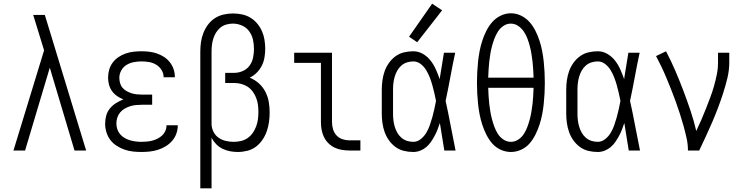

<svg xmlns="http://www.w3.org/2000/svg" viewBox="-20 -816 4040 1041"><path d="M53 0 219 -543 193 -628Q185 -655 176.5 -681.5Q168 -708 160 -735H223L257 -624L447 0H384L250 -449L116 0Z M747 8Q724 8 700.5 5.5Q677 3 654.5 -5Q632 -13 612 -26Q592 -39 578 -57.5Q564 -76 557 -99Q550 -122 550 -145Q550 -168 556 -189.5Q562 -211 576 -228Q590 -245 609 -257Q628 -269 649 -277Q631 -284 615 -295Q599 -306 587.5 -322Q576 -338 571 -357Q566 -376 566 -395Q566 -417 572 -438Q578 -459 591 -476.5Q604 -494 622.5 -506.5Q641 -519 661.5 -526Q682 -533 703.5 -535.5Q725 -538 747 -538Q768 -538 789.5 -535.5Q811 -533 831 -526Q851 -519 869 -507.5Q887 -496 900.5 -479Q914 -462 921 -441.5Q928 -421 928 -400Q928 -399 928 -398.5Q928 -398 928 -397H867Q867 -397 867 -397.5Q867 -398 867 -399Q867 -419 855.5 -437Q844 -455 826.5 -465.5Q809 -476 788.5 -479.5Q768 -483 747 -483Q726 -483 705 -479Q684 -475 666 -464Q648 -453 637.5 -434Q627 -415 627 -394Q627 -380 631 -365.5Q635 -351 644.5 -340Q654 -329 666.5 -322Q679 -315 693 -310.5Q707 -306 721.5 -304.5Q736 -303 750 -303H805V-248H750Q734 -248 717.5 -246.5Q701 -245 685.5 -240Q670 -235 656 -227Q642 -219 631.5 -206.5Q621 -194 616 -178.5Q611 -163 611 -147Q611 -131 616 -115.5Q621 -100 631.5 -88Q642 -76 655.5 -68Q669 -60 684.5 -55.5Q700 -51 715.5 -49Q731 -47 747 -47Q762 -47 777.5 -48.5Q793 -50 807.5 -54Q822 -58 835.5 -65Q849 -72 860 -82.5Q871 -93 877 -107Q883 -121 883 -137Q883 -137 883 -137Q883 -137 883 -137H944Q944 -137 944 -136.5Q944 -136 944 -136Q944 -113 936 -91Q928 -69 913 -52Q898 -35 878.5 -23Q859 -11 837 -4Q815 3 792.5 5.5Q770 8 747 8Z M1066 205V-535Q1066 -561 1069.5 -586.5Q1073 -612 1082.5 -636.5Q1092 -661 1107.5 -682Q1123 -703 1144.5 -717Q1166 -731 1191.5 -737Q1217 -743 1243 -743Q1267 -743 1291.5 -738Q1316 -733 1337 -720.5Q1358 -708 1374 -689Q1390 -670 1400 -647.5Q1410 -625 1414 -600.5Q1418 -576 1418 -552Q1418 -528 1414 -504.5Q1410 -481 1399.5 -460Q1389 -439 1372 -422Q1355 -405 1334 -395Q1361 -384 1383 -364.5Q1405 -345 1418.5 -319Q1432 -293 1437 -264.5Q1442 -236 1442 -207Q1442 -181 1438.5 -155Q1435 -129 1426.5 -104.5Q1418 -80 1403 -58Q1388 -36 1367.5 -20.5Q1347 -5 1321 1.5Q1295 8 1269 8Q1248 8 1227 4Q1206 0 1186.5 -9.5Q1167 -19 1152 -34.5Q1137 -50 1127 -69V205ZM1247 -47Q1267 -47 1286.5 -51.5Q1306 -56 1322.5 -67.5Q1339 -79 1350.5 -95.5Q1362 -112 1369 -131Q1376 -150 1378.5 -169.5Q1381 -189 1381 -209Q1381 -229 1378.5 -248Q1376 -267 1369 -285Q1362 -303 1350.5 -319Q1339 -335 1323 -345.5Q1307 -356 1288 -361Q1269 -366 1250 -366H1201V-421H1250Q1274 -421 1296.5 -431Q1319 -441 1333 -460Q1347 -479 1352 -503Q1357 -527 1357 -551Q1357 -576 1351.5 -601Q1346 -626 1331 -646.5Q1316 -667 1292 -677.5Q1268 -688 1243 -688Q1225 -688 1207 -683Q1189 -678 1175 -666.5Q1161 -655 1151.5 -639.5Q1142 -624 1136.5 -606.5Q1131 -589 1129 -571Q1127 -553 1127 -535V-146V-141Q1128 -120 1138 -100.5Q1148 -81 1165.5 -69Q1183 -57 1204 -52Q1225 -47 1247 -47Z M1874 0Q1854 0 1833 -3.5Q1812 -7 1793.5 -16Q1775 -25 1760 -40Q1745 -55 1736 -74Q1727 -93 1723.5 -113.5Q1720 -134 1720 -155V-475H1575V-530H1780V-155Q1780 -135 1785.5 -116Q1791 -97 1804 -82.5Q1817 -68 1836 -61.5Q1855 -55 1874 -55H1934V0Z M2221 8Q2195 8 2170 2Q2145 -4 2124.5 -19Q2104 -34 2089 -55Q2074 -76 2065.5 -100Q2057 -124 2053.5 -149.5Q2050 -175 2050 -200V-330Q2050 -355 2053.5 -380.5Q2057 -406 2065.5 -430Q2074 -454 2089 -475Q2104 -496 2124.5 -511Q2145 -526 2170 -532Q2195 -538 2221 -538Q2249 -538 2273.5 -523.5Q2298 -509 2315 -487Q2332 -465 2343.5 -439Q2355 -413 2364 -387Q2364 -388 2364 -389Q2364 -390 2365 -391V-395Q2371 -429 2376 -462.5Q2381 -496 2387 -530H2448Q2434 -465 2422 -399.5Q2410 -334 2396 -269Q2411 -202 2423.5 -134.5Q2436 -67 2450 0H2389Q2383 -37 2377 -74.5Q2371 -112 2365 -149Q2359 -131 2352 -113Q2345 -95 2336 -78.5Q2327 -62 2316 -46Q2305 -30 2290.5 -18Q2276 -6 2258 1Q2240 8 2221 8ZM2221 -47Q2243 -47 2261.5 -62Q2280 -77 2291.5 -96.5Q2303 -116 2310.5 -137.5Q2318 -159 2324 -180.5Q2330 -202 2335 -224.5Q2340 -247 2344 -269Q2340 -290 2335 -311.5Q2330 -333 2324 -354.5Q2318 -376 2310 -396.5Q2302 -417 2290.5 -436Q2279 -455 2261 -469Q2243 -483 2221 -483Q2203 -483 2186 -477.5Q2169 -472 2155.5 -460Q2142 -448 2133.5 -432.5Q2125 -417 2120 -400Q2115 -383 2113 -365.5Q2111 -348 2111 -330V-200Q2111 -182 2113 -164.5Q2115 -147 2120 -130Q2125 -113 2133.5 -97.5Q2142 -82 2155.5 -70Q2169 -58 2186 -52.5Q2203 -47 2221 -47ZM2242 -587 2198 -617 2323 -796 2377 -760Z M2750 8Q2721 8 2694 -4.5Q2667 -17 2648.5 -38.5Q2630 -60 2617 -86Q2604 -112 2595 -139.5Q2586 -167 2580.5 -195.5Q2575 -224 2572 -252.5Q2569 -281 2567.5 -310Q2566 -339 2566 -368Q2566 -396 2567.5 -425Q2569 -454 2572 -482.5Q2575 -511 2580.5 -539.5Q2586 -568 2595 -595.5Q2604 -623 2617 -649Q2630 -675 2649 -696.5Q2668 -718 2694.5 -731Q2721 -744 2750 -744Q2779 -744 2805.5 -731Q2832 -718 2851 -696.5Q2870 -675 2883 -649Q2896 -623 2905 -595.5Q2914 -568 2919.5 -539.5Q2925 -511 2928 -482.5Q2931 -454 2932.5 -425Q2934 -396 2934 -367Q2934 -339 2932.5 -310Q2931 -281 2928 -252.5Q2925 -224 2919.5 -195.5Q2914 -167 2905 -139.5Q2896 -112 2883 -86Q2870 -60 2851.5 -38.5Q2833 -17 2806 -4.5Q2779 8 2750 8ZM2627 -395H2873Q2872 -417 2871 -438.5Q2870 -460 2867.5 -481Q2865 -502 2861.5 -523.5Q2858 -545 2852.5 -566Q2847 -587 2839.5 -607Q2832 -627 2820 -645Q2808 -663 2789.5 -675.5Q2771 -688 2749 -688Q2728 -688 2709.5 -675.5Q2691 -663 2679.5 -644.5Q2668 -626 2660.5 -606Q2653 -586 2647.5 -565.5Q2642 -545 2638.5 -523.5Q2635 -502 2632.5 -480.5Q2630 -459 2629 -438Q2628 -417 2627 -395ZM2750 -47Q2772 -47 2790.5 -59.5Q2809 -72 2820.5 -90Q2832 -108 2839.5 -128.5Q2847 -149 2852.5 -169.5Q2858 -190 2861.5 -211.5Q2865 -233 2867.5 -254Q2870 -275 2871 -296.5Q2872 -318 2873 -340H2627Q2628 -318 2629 -296.5Q2630 -275 2632.5 -254Q2635 -233 2638.5 -211.5Q2642 -190 2647.5 -169.5Q2653 -149 2660.5 -128.5Q2668 -108 2679.5 -90Q2691 -72 2709.5 -59.5Q2728 -47 2750 -47Z M3221 8Q3195 8 3170 2Q3145 -4 3124.5 -19Q3104 -34 3089 -55Q3074 -76 3065.5 -100Q3057 -124 3053.5 -149.5Q3050 -175 3050 -200V-330Q3050 -355 3053.5 -380.5Q3057 -406 3065.5 -430Q3074 -454 3089 -475Q3104 -496 3124.5 -511Q3145 -526 3170 -532Q3195 -538 3221 -538Q3249 -538 3273.5 -523.5Q3298 -509 3315 -487Q3332 -465 3343.5 -439Q3355 -413 3364 -387Q3364 -388 3364 -389Q3364 -390 3365 -391V-395Q3371 -429 3376 -462.5Q3381 -496 3387 -530H3448Q3434 -465 3422 -399.5Q3410 -334 3396 -269Q3411 -202 3423.5 -134.5Q3436 -67 3450 0H3389Q3383 -37 3377 -74.5Q3371 -112 3365 -149Q3359 -131 3352 -113Q3345 -95 3336 -78.5Q3327 -62 3316 -46Q3305 -30 3290.5 -18Q3276 -6 3258 1Q3240 8 3221 8ZM3221 -47Q3243 -47 3261.5 -62Q3280 -77 3291.5 -96.5Q3303 -116 3310.5 -137.5Q3318 -159 3324 -180.5Q3330 -202 3335 -224.5Q3340 -247 3344 -269Q3340 -290 3335 -311.5Q3330 -333 3324 -354.5Q3318 -376 3310 -396.5Q3302 -417 3290.5 -436Q3279 -455 3261 -469Q3243 -483 3221 -483Q3203 -483 3186 -477.5Q3169 -472 3155.5 -460Q3142 -448 3133.5 -432.5Q3125 -417 3120 -400Q3115 -383 3113 -365.5Q3111 -348 3111 -330V-200Q3111 -182 3113 -164.5Q3115 -147 3120 -130Q3125 -113 3133.5 -97.5Q3142 -82 3155.5 -70Q3169 -58 3186 -52.5Q3203 -47 3221 -47Z M3710 0Q3710 -34 3702.5 -67.5Q3695 -101 3686 -133.5Q3677 -166 3666.5 -198.5Q3656 -231 3644.5 -263Q3633 -295 3620.5 -326.5Q3608 -358 3595 -389.5Q3582 -421 3567.5 -451.5Q3553 -482 3537 -512L3591 -538Q3618 -487 3641 -433.5Q3664 -380 3684.5 -326Q3705 -272 3723.5 -217Q3742 -162 3755 -106Q3769 -135 3782 -165Q3795 -195 3807 -225.5Q3819 -256 3830.5 -286.5Q3842 -317 3851 -348.5Q3860 -380 3866.5 -412Q3873 -444 3873 -477V-530H3934V-477Q3934 -435 3924 -393.5Q3914 -352 3901 -311.5Q3888 -271 3873 -231.5Q3858 -192 3841.5 -153.5Q3825 -115 3807 -76.5Q3789 -38 3771 0Z"/></svg>

Font: Iosevka Term Light
Style: Regular
Weight: 300
Monospace: yes
Designer: Belleve Invis
Foundry: Belleve Invis
Version: Version 9.0.1; ttfautohint (v1.8.3)